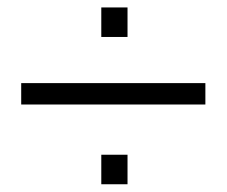

<svg xmlns="http://www.w3.org/2000/svg" viewBox="-20 -591 601 508"><path d="M523.4 -314.5H36.1V-371.1H523.4ZM317.4 -493.2H248V-571.3H317.4ZM317.4 -103.5H248V-181.6H317.4Z"/></svg>

Font: TypoPRO Roboto Slab
Style: Light
Weight: 300
Designer: Google
Version: Version 1.100263; 2013; ttfautohint (v0.94.20-1c74) -l 8 -r 